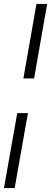

<svg xmlns="http://www.w3.org/2000/svg" viewBox="-21 -757 258 969"><path d="M163 -737H217L151 -361H97ZM66 -186H120L53 192H-1Z"/></svg>

Font: Fahkwang ExtraLight
Style: Italic
Weight: 275
Italic angle: -10°
Designer: Suppakit Chalermlarp | Katatrad Co.,Ltd.
Foundry: Cadson Demak Co.,Ltd.
Version: Version 1.000; ttfautohint (v1.6)